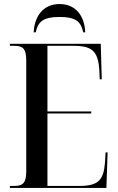

<svg xmlns="http://www.w3.org/2000/svg" viewBox="-20 -931 585 951"><path d="M147 -771H157C168 -824 195 -847 275 -847C354 -847 381 -825 392 -771H402C400 -845 360 -911 275 -911C190 -911 150 -845 147 -771ZM29 0H507L513 -176H503L500 -125C493 -37 465 -10 372 -10H215V-369H432V-379H215V-704H344C437 -704 466 -677 472 -583L474 -538H484L479 -714H29V-704H50C92 -704 110 -692 110 -631V-82C110 -22 91 -10 50 -10H29Z"/></svg>

Font: Noto Serif Display Condensed Medium
Style: Regular
Weight: 500
Width: 3
Designer: Monotype Design Team
Foundry: Monotype Imaging Inc.
Version: Version 2.009